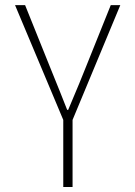

<svg xmlns="http://www.w3.org/2000/svg" viewBox="-20 -746 540 766"><path d="M232.4 0V-267.6L40 -725.6H80.1L178.7 -480.5Q225.6 -365.2 248 -307.6H252Q303.7 -429.7 324.2 -482.4L421.9 -725.6H460L269.5 -267.6V0Z"/></svg>

Font: GenEi Gothic M ExtraLight
Style: Regular
Weight: 200
Designer: o_tamon (Modified); [Source Han Sans]
Ryoko NISHIZUKA  (kana & ideographs); Paul D. Hunt (Latin, Greek & Cyrillic); Wenl
Version: Version 1.1a;Original Version 1.004